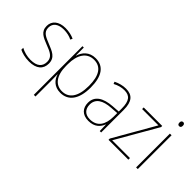

<svg xmlns="http://www.w3.org/2000/svg" viewBox="-78 -1305 2121 2121"><g transform="rotate(45 982.5 -245.0)"><path d="M362 -130C362 -226 287 -251 207 -284C132 -315 76 -334 76 -407C76 -477 130 -513 215 -513C260 -513 310 -502 341 -484L353 -509C317 -526 269 -538 215 -538C110 -538 50 -485 50 -407C50 -317 116 -292 199 -259C277 -229 335 -206 335 -131C335 -59 291 -15 189 -15C134 -15 82 -29 38 -53V-23C70 -7 125 10 189 10C305 10 362 -44 362 -130Z M686 -538C585 -538 532 -472 512 -403H510L509 -528H488V232H514V-4C514 -42 513 -80 512 -113H514C533 -49 583 10 678 10C801 10 876 -85 876 -269C876 -447 810 -538 686 -538ZM685 -513C794 -513 849 -430 849 -269C849 -93 782 -15 679 -15C579 -15 514 -94 514 -246V-275C514 -419 574 -513 685 -513Z M1160 -537C1110 -537 1061 -523 1016 -501L1026 -476C1075 -502 1118 -512 1160 -512C1244 -512 1282 -467 1282 -347V-301L1194 -295C1055 -285 972 -234 972 -129C972 -49 1019 10 1117 10C1214 10 1259 -42 1281 -99H1283L1286 0H1308V-353C1308 -483 1260 -537 1160 -537ZM1195 -271 1282 -277V-220C1281 -98 1232 -14 1117 -14C1042 -14 1000 -57 1000 -129C1000 -220 1073 -263 1195 -271Z M1733 0V-25H1455L1734 -510V-528H1445V-503H1700L1423 -20V0Z M1868 -722C1848 -722 1842 -706 1842 -690C1842 -673 1848 -658 1867 -658C1888 -658 1894 -672 1894 -690C1894 -706 1890 -722 1868 -722ZM1880 -528H1854V0H1880Z"/></g></svg>

Font: Noto Sans Arabic SemCond Thin
Style: Regular
Weight: 100
Width: 4
Designer: Monotype Design Team, Nadine Chahine, Nizar Qandah and Khaled Hosny
Foundry: Monotype Imaging Inc.
Version: Version 2.012